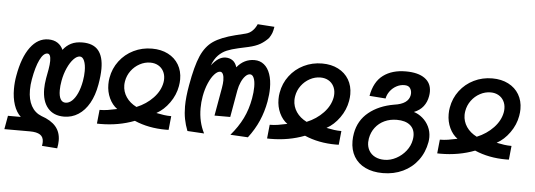

<svg xmlns="http://www.w3.org/2000/svg" viewBox="-100 -972 3758 1349"><g transform="rotate(5 1779.0 -298.0)"><path d="M234.5 161.5Q234.5 127 210.5 111.2Q186.5 95.5 138.5 95.5H-42L-25 0H65.5Q33.5 -30 17 -79.8Q0.5 -129.5 0.5 -192Q0.5 -240 9 -286Q32 -417 84.8 -488.2Q137.5 -559.5 212 -559.5Q250.5 -559.5 276.8 -542.2Q303 -525 316 -495Q339.5 -526 372.2 -542.5Q405 -559 452 -559Q528 -559 564.2 -515.8Q600.5 -472.5 600.5 -386.5Q600.5 -338 589 -273.5Q575.5 -197 544.5 -142Q513.5 -87 468 -57.8Q422.5 -28.5 367 -28.5Q293 -28.5 252.5 -76.5Q212 -124.5 212 -210.5Q212 -243.5 219 -285.5L231 -350.5Q237 -385 237 -410Q237 -460 213.5 -460Q185 -460 160.2 -409Q135.5 -358 120 -270Q113 -232 113 -194Q113 -127.5 137.8 -82.5Q162.5 -37.5 209.5 -19Q278.5 4.5 312 44Q345.5 83.5 345.5 142.5Q345.5 167.5 339.5 197.5L231.5 189.5Q234.5 174.5 234.5 161.5ZM478.5 -289.5Q485 -326.5 485 -360Q485 -405 473.5 -432Q462 -459 442.5 -459Q421.5 -459 398.5 -435Q375.5 -411 356.5 -369.2Q337.5 -327.5 328.5 -277.5Q322 -241.5 322 -211Q322 -170 334.2 -148.5Q346.5 -127 369.5 -127Q393.5 -127 415 -146.8Q436.5 -166.5 453 -203Q469.5 -239.5 478.5 -289.5Z M735.5 -114.5Q700.5 -139.5 679.5 -184.2Q658.5 -229 658.5 -282Q658.5 -307.5 662.5 -328Q674 -395 713.8 -447.5Q753.5 -500 813.2 -529.2Q873 -558.5 943 -558.5Q1007.5 -558.5 1056.2 -533.5Q1105 -508.5 1131.5 -463.8Q1158 -419 1158 -360.5Q1158 -337.5 1153.5 -312.5Q1142.5 -249 1103.2 -194Q1064 -139 1012 -110.5Q1041.5 -104.5 1066 -101Q1090.5 -97.5 1118 -97.5L1108 0L1088.5 0.5Q965.5 0.5 866.5 -42.5Q755 0.5 625 0.5L602.5 0L612.5 -97.5Q642 -97.5 670.2 -102Q698.5 -106.5 735.5 -114.5ZM770.5 -286Q770.5 -240.5 796.2 -202.2Q822 -164 869 -140.5Q938 -169 985.5 -219.2Q1033 -269.5 1043.5 -329Q1045.5 -340.5 1045.5 -354Q1045.5 -384.5 1032.2 -408.5Q1019 -432.5 995 -446Q971 -459.5 939.5 -459.5Q900.5 -459.5 864.8 -440.2Q829 -421 804.5 -387.8Q780 -354.5 773 -313.5Q770.5 -298.5 770.5 -286Z M1208.5 -174.5Q1208.5 -240 1224 -325.5Q1248 -462 1279.2 -533.5Q1310.5 -605 1364.2 -641.8Q1418 -678.5 1518 -703.5L1589 -721Q1617 -728 1636.5 -748Q1656 -768 1667 -794L1785.5 -786Q1781 -758 1775 -741.8Q1769 -725.5 1755 -704.5Q1730.5 -678 1698.8 -659.2Q1667 -640.5 1615.5 -629L1547 -614Q1498 -603 1465.8 -589.5Q1433.5 -576 1407.5 -549.5Q1381.5 -523 1364 -477Q1388 -508.5 1412.5 -524.8Q1437 -541 1464 -541Q1491.5 -541 1512.5 -526.5Q1533.5 -512 1543.5 -479.5Q1593.5 -541 1667 -541Q1706 -541 1734.2 -518.2Q1762.5 -495.5 1777.2 -453.2Q1792 -411 1792 -353.5Q1792 -310 1783 -259Q1770 -186.5 1742 -122Q1714 -57.5 1667.5 3.5L1543.5 -3.5Q1596 -64.5 1627.8 -129.2Q1659.5 -194 1673 -271Q1681 -316 1681 -353Q1681 -393.5 1671.2 -416Q1661.5 -438.5 1644.5 -438.5Q1628 -438.5 1612 -422.2Q1596 -406 1583.5 -378.5Q1571 -351 1565 -318L1531.5 -128H1420.5L1455.5 -326Q1461 -357.5 1461 -379.5Q1461 -407 1453.8 -422.8Q1446.5 -438.5 1433.5 -438.5Q1415 -438.5 1393.5 -415.2Q1372 -392 1353.8 -350.2Q1335.5 -308.5 1326 -256Q1318.5 -213.5 1318.5 -171.5Q1318.5 -74.5 1358.5 3.5L1240.5 -3.5Q1224.5 -44 1216.5 -85.5Q1208.5 -127 1208.5 -174.5Z M1935.5 -114.5Q1900.5 -139.5 1879.5 -184.2Q1858.5 -229 1858.5 -282Q1858.5 -307.5 1862.5 -328Q1874 -395 1913.8 -447.5Q1953.5 -500 2013.2 -529.2Q2073 -558.5 2143 -558.5Q2207.5 -558.5 2256.2 -533.5Q2305 -508.5 2331.5 -463.8Q2358 -419 2358 -360.5Q2358 -337.5 2353.5 -312.5Q2342.5 -249 2303.2 -194Q2264 -139 2212 -110.5Q2241.5 -104.5 2266 -101Q2290.5 -97.5 2318 -97.5L2308 0L2288.5 0.5Q2165.5 0.5 2066.5 -42.5Q1955 0.5 1825 0.5L1802.5 0L1812.5 -97.5Q1842 -97.5 1870.2 -102Q1898.5 -106.5 1935.5 -114.5ZM1970.5 -286Q1970.5 -240.5 1996.2 -202.2Q2022 -164 2069 -140.5Q2138 -169 2185.5 -219.2Q2233 -269.5 2243.5 -329Q2245.5 -340.5 2245.5 -354Q2245.5 -384.5 2232.2 -408.5Q2219 -432.5 2195 -446Q2171 -459.5 2139.5 -459.5Q2100.5 -459.5 2064.8 -440.2Q2029 -421 2004.5 -387.8Q1980 -354.5 1973 -313.5Q1970.5 -298.5 1970.5 -286Z M2402 -35Q2402 -62.5 2407 -89.5Q2423.5 -181.5 2494 -238.8Q2564.5 -296 2671.5 -314.5Q2770.5 -328 2781.5 -391.5Q2782.5 -398.5 2782.5 -404.5Q2782.5 -425.5 2771 -441.5Q2759.5 -457.5 2731.5 -457.5Q2701.5 -457.5 2674.8 -442.8Q2648 -428 2630.2 -403.8Q2612.5 -379.5 2607.5 -352.5L2493.5 -361Q2511.5 -461.5 2574 -508Q2636.5 -554.5 2733 -554.5Q2819.5 -554.5 2866.5 -521.2Q2913.5 -488 2913.5 -426.5Q2913.5 -411.5 2910.5 -395Q2903.5 -353.5 2879.8 -322.8Q2856 -292 2814 -275.5Q2847.5 -265 2875.8 -241Q2904 -217 2920.8 -182.5Q2937.5 -148 2937.5 -107.5Q2937.5 -91 2934.5 -73.5Q2921.5 0 2880 55.5Q2838.5 111 2774.8 141.2Q2711 171.5 2633 171.5Q2561.5 171.5 2509.2 146.2Q2457 121 2429.5 74.5Q2402 28 2402 -35ZM2823 -78.5Q2826 -93.5 2826 -107.5Q2826 -156.5 2793 -183.2Q2760 -210 2700 -210Q2652 -210 2613 -191.8Q2574 -173.5 2548.5 -140.2Q2523 -107 2515 -62.5Q2512.5 -46.5 2512.5 -35.5Q2512.5 -2 2527.8 23.8Q2543 49.5 2571 63.5Q2599 77.5 2636.5 77.5Q2678.5 77.5 2719 56Q2759.5 34.5 2787.5 -1.2Q2815.5 -37 2823 -78.5Z M3135.5 -114.5Q3100.5 -139.5 3079.5 -184.2Q3058.5 -229 3058.5 -282Q3058.5 -307.5 3062.5 -328Q3074 -395 3113.8 -447.5Q3153.5 -500 3213.2 -529.2Q3273 -558.5 3343 -558.5Q3407.5 -558.5 3456.2 -533.5Q3505 -508.5 3531.5 -463.8Q3558 -419 3558 -360.5Q3558 -337.5 3553.5 -312.5Q3542.5 -249 3503.2 -194Q3464 -139 3412 -110.5Q3441.5 -104.5 3466 -101Q3490.5 -97.5 3518 -97.5L3508 0L3488.5 0.5Q3365.5 0.5 3266.5 -42.5Q3155 0.5 3025 0.5L3002.5 0L3012.5 -97.5Q3042 -97.5 3070.2 -102Q3098.5 -106.5 3135.5 -114.5ZM3170.5 -286Q3170.5 -240.5 3196.2 -202.2Q3222 -164 3269 -140.5Q3338 -169 3385.5 -219.2Q3433 -269.5 3443.5 -329Q3445.5 -340.5 3445.5 -354Q3445.5 -384.5 3432.2 -408.5Q3419 -432.5 3395 -446Q3371 -459.5 3339.5 -459.5Q3300.5 -459.5 3264.8 -440.2Q3229 -421 3204.5 -387.8Q3180 -354.5 3173 -313.5Q3170.5 -298.5 3170.5 -286Z"/></g></svg>

Font: JuliaMono SemiBoldItalic
Style: Regular
Weight: 600
Italic angle: -9°
Monospace: yes
Designer: cormullion
Foundry: corm
Version: Version 0.049; ttfautohint (v1.8.4)